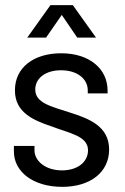

<svg xmlns="http://www.w3.org/2000/svg" viewBox="-20 -720 486 746"><path d="M222 6C331 6 404 -51 404 -139C404 -229 327 -259 251 -283C181 -306 117 -319 117 -372C117 -417 158 -447 217 -447C281 -447 321 -413 321 -369V-357H398V-368C398 -453 327 -513 218 -513C111 -513 38 -458 38 -369C38 -283 109 -253 180 -229C250 -202 322 -192 322 -136C322 -91 282 -58 221 -58C156 -58 114 -95 114 -136V-153H34V-131C34 -54 107 6 222 6ZM86 -574H159L220 -662L280 -574H353L263 -700H176Z"/></svg>

Font: Vanilla Cream Book
Style: Regular
Weight: 400
Designer: Jeremy Tribby, Jinavaṁso
Foundry: Tribby Type
Version: Version 1.422;Glyphs 3.1.2 (3151)